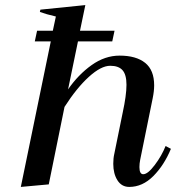

<svg xmlns="http://www.w3.org/2000/svg" viewBox="-20 -726 694 756"><path d="M653 -140Q626 -75 583.5 -32.5Q541 10 489 10Q459 10 442.5 -16Q426 -42 426 -81Q426 -103 430 -120L463 -282Q478 -351 478 -392Q478 -432 462.5 -449.5Q447 -467 414 -467Q378 -467 330 -423.5Q282 -380 234 -305L172 0L62 10L180 -563H117L126 -605H188L200 -661Q161 -670 137 -679L139 -688L316 -706L295 -605H431L422 -563H287L248 -374Q288 -432 340.5 -469.5Q393 -507 451 -507Q516 -507 551.5 -478.5Q587 -450 587 -390Q587 -367 581 -338L532 -97Q529 -82 529 -68Q529 -40 544 -40Q562 -40 589.5 -76.5Q617 -113 632 -151Z"/></svg>

Font: Trirong Medium
Style: Italic
Weight: 500
Italic angle: -12°
Designer: Katatrad Team
Foundry: CadsonDemak
Version: Version 1.001